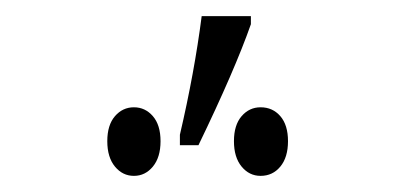

<svg xmlns="http://www.w3.org/2000/svg" viewBox="-20 -852 487 238"><path d="M203 -685Q221 -762 230 -832H291V-822Q271 -765 226 -672H203ZM113 -677Q113 -697 122.5 -708Q132 -719 146 -719Q160 -719 169.5 -708Q179 -697 179 -677Q179 -657 169.5 -645.5Q160 -634 146 -634Q132 -634 122.5 -645.5Q113 -657 113 -677ZM270 -677Q270 -697 279.5 -708Q289 -719 303 -719Q318 -719 327.5 -708Q337 -697 337 -677Q337 -657 327.5 -645.5Q318 -634 303 -634Q289 -634 279.5 -645.5Q270 -657 270 -677Z"/></svg>

Font: Noto Serif CondLight
Style: Regular
Weight: 300
Width: 3
Designer: Monotype Design Team
Foundry: Monotype Imaging Inc.
Version: Version 1.001